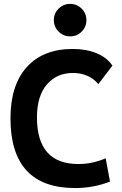

<svg xmlns="http://www.w3.org/2000/svg" viewBox="-20 -954 626 984"><path d="M365.2 9.8Q33.7 9.8 33.7 -347.7Q33.7 -517.1 117.2 -610.1Q200.7 -703.1 353.5 -703.1Q422.4 -703.1 475.6 -680.9Q528.8 -658.7 556.2 -617.7L483.9 -522.9Q461.9 -550.3 428 -565.2Q394 -580.1 354.5 -580.1Q270.5 -580.1 220 -520.8Q169.4 -461.4 169.4 -352.5Q169.4 -113.3 381.8 -113.3Q452.6 -113.3 521.5 -142.6L543.9 -23.4Q459 9.8 365.2 9.8ZM339.4 -767.6Q305.1 -767.6 280.5 -792Q255.9 -816.4 255.9 -850.7Q255.9 -885.5 280.4 -909.8Q305 -934.1 339.2 -934.1Q374 -934.1 398.4 -909.8Q422.9 -885.5 422.9 -850.7Q422.9 -816.4 398.6 -792Q374.2 -767.6 339.4 -767.6Z"/></svg>

Font: Cascadia Mono
Style: Regular
Weight: 400
Monospace: yes
Designer: Aaron Bell
Foundry: Saja Typeworks
Version: Version 2404.023